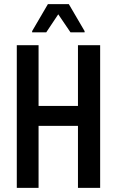

<svg xmlns="http://www.w3.org/2000/svg" viewBox="-20 -906 563 926"><path d="M61 0V-688H166V-395H356V-688H463V0H356V-299H166V0ZM135 -750V-756L211 -886H312L388 -756V-750H320L261 -837L203 -750Z"/></svg>

Font: Saira Condensed SemiBold
Style: Regular
Weight: 600
Width: 3
Designer: Hector Gatti with collaboration of the Omnibus-Type team
Foundry: Omnibus-Type
Version: Version 1.100